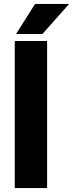

<svg xmlns="http://www.w3.org/2000/svg" viewBox="-20 -959 373 979"><path d="M220.2 -750V0H55.2V-750ZM62 -785.6 158.7 -939H332.5L196.3 -785.6Z"/></svg>

Font: Vazirmatn RD Black
Style: Regular
Weight: 900
Designer: Saber Rastikerdar
Foundry: Saber Rastikerdar
Version: Version 32.102